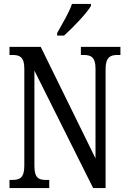

<svg xmlns="http://www.w3.org/2000/svg" viewBox="-20 -951 648 971"><path d="M269 -784V-771H304C352 -814 420 -886 440 -921V-931H344C329 -886 297 -835 269 -784ZM28 0H229V-41H213C176 -41 154 -50 154 -113V-594L451 0H514V-601C514 -662 538 -673 574 -673H589V-714H389V-673H403C439 -673 463 -663 463 -605V-150L186 -714H28V-673H43C78 -673 103 -664 103 -605V-113C103 -50 79 -41 40 -41H28Z"/></svg>

Font: Noto Serif Ethiopic XCn
Style: Regular
Weight: 400
Width: 2
Designer: Monotype Design Team
Foundry: Monotype Imaging Inc.
Version: Version 2.102